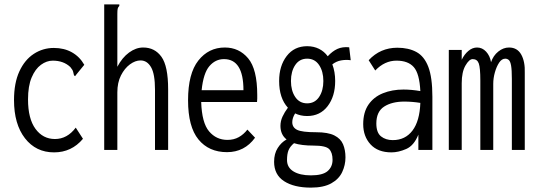

<svg xmlns="http://www.w3.org/2000/svg" viewBox="-20 -685 2440 877"><path d="M227 11Q144 11 94 -53.5Q44 -118 44 -228Q44 -306 68.5 -359Q93 -412 134.5 -439Q176 -466 226 -466Q273 -466 308.5 -446Q344 -426 365 -389L329 -345L323 -337L318 -341Q316 -349 314 -357.5Q312 -366 301 -379Q270 -408 221 -408Q193 -408 167 -389Q141 -370 124.5 -331Q108 -292 108 -231Q108 -143 142 -96.5Q176 -50 231 -50Q287 -50 326 -102L359 -51Q307 11 227 11Z M456 -665H525V-658Q519 -652 517.5 -645Q516 -638 516 -621V-380Q538 -422 569.5 -445Q601 -468 634 -468Q687 -468 717.5 -425.5Q748 -383 748 -277V0H688V-275Q688 -347 670 -378Q652 -409 622 -409Q598 -409 573.5 -391Q549 -373 532.5 -340.5Q516 -308 516 -263V0H456Z M1017 10Q934 10 886.5 -48Q839 -106 839 -227Q839 -349 886 -408.5Q933 -468 1007 -468Q1072 -468 1113.5 -418.5Q1155 -369 1155 -251Q1155 -242 1155 -234.5Q1155 -227 1154 -219H899Q902 -124 935 -85Q968 -46 1019 -46Q1048 -46 1070.5 -58.5Q1093 -71 1110 -93L1145 -56Q1097 10 1017 10ZM901 -273H1092Q1092 -415 1003 -415Q964 -415 936.5 -383Q909 -351 901 -273Z M1383 -155Q1353 -155 1328 -167Q1315 -146 1315 -127Q1315 -103 1337 -92Q1359 -81 1424 -81Q1478 -81 1507 -66.5Q1536 -52 1547 -26Q1558 0 1558 34Q1558 69 1543 101Q1528 133 1493 152.5Q1458 172 1400 172Q1323 172 1277.5 142.5Q1232 113 1232 54Q1232 17 1248.5 -9Q1265 -35 1289 -48Q1261 -70 1261 -110Q1261 -132 1270.5 -152.5Q1280 -173 1295 -193Q1255 -237 1255 -315Q1255 -384 1289.5 -429Q1324 -474 1383 -474Q1413 -474 1437 -462Q1461 -450 1477 -428Q1498 -451 1521 -461.5Q1544 -472 1575 -469L1582 -410Q1559 -413 1537.5 -409Q1516 -405 1498 -391Q1511 -357 1511 -315Q1511 -245 1476.5 -200Q1442 -155 1383 -155ZM1383 -213Q1418 -213 1437.5 -242Q1457 -271 1457 -315Q1457 -359 1437.5 -388Q1418 -417 1383 -417Q1348 -417 1328.5 -388Q1309 -359 1309 -315Q1309 -271 1328.5 -242Q1348 -213 1383 -213ZM1291 46Q1291 80 1320.5 98Q1350 116 1400 116Q1454 116 1476.5 96.5Q1499 77 1499 45Q1499 12 1483.5 -4Q1468 -20 1412 -20Q1357 -20 1323 -31Q1305 -16 1298 1Q1291 18 1291 46Z M1768 11Q1706 11 1672.5 -25.5Q1639 -62 1639 -118Q1639 -172 1663 -207Q1687 -242 1729 -259Q1771 -276 1823 -276Q1859 -276 1900 -269Q1896 -349 1870 -378.5Q1844 -408 1791 -408Q1737 -408 1694 -363L1664 -410Q1717 -467 1795 -467Q1846 -467 1882 -447.5Q1918 -428 1936.5 -379.5Q1955 -331 1955 -243V0H1891V-70Q1871 -20 1835.5 -4.5Q1800 11 1768 11ZM1699 -121Q1699 -79 1720.5 -62Q1742 -45 1774 -45Q1831 -45 1864 -88.5Q1897 -132 1900 -215Q1882 -218 1863 -219.5Q1844 -221 1827 -221Q1770 -221 1734.5 -198Q1699 -175 1699 -121Z M2030 0V-457H2089V-412Q2101 -437 2119.5 -452.5Q2138 -468 2159 -468Q2183 -468 2200.5 -449Q2218 -430 2223 -401Q2233 -431 2256 -449.5Q2279 -468 2305 -468Q2343 -468 2361 -435.5Q2379 -403 2377 -351V0H2318V-324Q2318 -366 2314.5 -385.5Q2311 -405 2304 -411Q2297 -417 2288 -417Q2272 -417 2260 -399Q2248 -381 2240.5 -354.5Q2233 -328 2233 -302V0H2174V-318Q2174 -375 2167 -395Q2160 -415 2139 -415Q2123 -415 2106 -385.5Q2089 -356 2089 -305V0Z"/></svg>

Font: Inconsolata Condensed
Style: Regular
Weight: 400
Width: 3
Monospace: yes
Designer: Raph Levien, Cyreal, Brenton Simpson
Foundry: Raph Levien, Cyreal, Google
Version: Version 3.000; ttfautohint (v1.8.2.53-6de2)